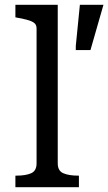

<svg xmlns="http://www.w3.org/2000/svg" viewBox="-20 -778 450 798"><path d="M220 -758V-99Q220 -68 243 -58Q266 -48 305 -48H308V0H44V-48H48Q87 -48 109.5 -58Q132 -68 132 -99V-659Q132 -674 123.5 -681.5Q115 -689 98 -694Q81 -699 54 -704L44 -706V-758ZM356 -570 410 -758H312L295 -587V-570Z"/></svg>

Font: Roboto Serif
Style: Regular
Weight: 400
Designer: Greg Gazdowicz
Foundry: Commercial Type
Version: Version 1.008